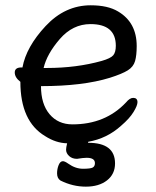

<svg xmlns="http://www.w3.org/2000/svg" viewBox="-20 -512 583 718"><path d="M155.3 -257.8Q266.1 -257.8 360.4 -284.2Q394 -293.9 403.6 -305.4Q413.1 -316.9 413.1 -340.8Q413.1 -421.9 318.4 -421.9Q252 -421.9 203.6 -366Q155.3 -310.1 143.1 -257.8ZM206.1 163.1Q193.4 154.8 193.4 136.2Q193.4 120.1 199.2 105.5Q205.1 90.8 215.3 90.8Q222.2 90.8 235.4 100.1Q262.2 119.1 290.3 119.1Q318.4 119.1 326.7 114.5Q335 109.9 335 98.1Q335 78.1 304.2 78.1Q291 78.1 268.1 82Q250 82 238.5 71.5Q227.1 61 227.1 47.9Q227.1 40 231 23.9Q189 22.9 148.9 -2.9Q56.2 -58.1 56.2 -206.1Q35.2 -222.2 35.2 -241Q35.2 -259.8 60.1 -259.8H64Q78.1 -336.9 150.6 -414.6Q223.1 -492.2 319.3 -492.2Q383.3 -492.2 421.4 -469.2Q491.2 -428.2 491.2 -339.8Q491.2 -305.2 485.1 -283.7Q479 -262.2 458 -249Q437 -235.8 391.1 -221.2Q290 -189.9 133.3 -189.9Q133.3 -123 165.3 -85Q197.3 -46.9 251 -46.9Q374 -46.9 451.2 -128.9Q465.3 -146 478 -146Q494.1 -146 494.1 -129.9Q494.1 -117.2 479.2 -93Q464.4 -68.8 433.1 -42Q380.4 5.9 310.1 18.1L309.1 22H310.1Q410.2 22 410.2 99.1Q410.2 139.2 380.1 162.6Q350.1 186 301 186Q252 186 206.1 163.1Z"/></svg>

Font: LXGW WenKai GB Screen
Style: Regular
Weight: 400
Designer: LXGW / Fontworks Inc.
Foundry: LXGW / Fontworks Inc.
Version: Version 1.321;February 19, 2024;FontCreator 14.0.0.2901 64-b